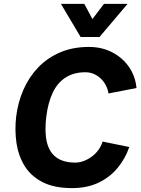

<svg xmlns="http://www.w3.org/2000/svg" viewBox="-20 -954 724 986"><path d="M350 12Q258 12 198 -19Q138 -50 106 -102.5Q74 -155 64.5 -220.5Q55 -286 63 -355Q72 -428 100 -492.5Q128 -557 175 -606.5Q222 -656 287.5 -684.5Q353 -713 437 -713Q502 -713 555 -686Q608 -659 641.5 -611.5Q675 -564 681 -502L537 -474Q533 -503 516.5 -528Q500 -553 474.5 -568Q449 -583 419 -583Q359 -583 317 -556Q275 -529 251 -478.5Q227 -428 218 -357Q208 -278 220.5 -225Q233 -172 269.5 -145.5Q306 -119 366 -119Q408 -119 449.5 -148.5Q491 -178 507 -227L644 -199Q623 -138 582.5 -90Q542 -42 484 -15Q426 12 350 12ZM394 -764 293 -934H413L483 -803H414L514 -934H635L491 -764Z"/></svg>

Font: Inclusive Sans
Style: Bold Italic
Weight: 700
Italic angle: -7°
Designer: Olivia King
Foundry: Olivia King
Version: Version 2.004